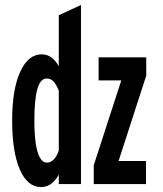

<svg xmlns="http://www.w3.org/2000/svg" viewBox="-20 -742 656 774"><path d="M358 0V-76L469 -418H377.5V-511H569.5V-437L458 -93H568.5V0ZM145 12Q90.5 12 59.8 -59Q29 -130 29 -256Q29 -381 61.2 -452Q93.5 -523 148 -523Q171.5 -523 189.2 -508.8Q207 -494.5 217 -474.5V-680.5L306.5 -722V0H217V-39Q208.5 -20 190 -4Q171.5 12 145 12ZM169.5 -86.5Q184 -86.5 196.5 -99Q209 -111.5 217 -135.5V-375.5Q212 -392 199.8 -408.8Q187.5 -425.5 168.5 -425.5Q142 -425.5 130.2 -381.8Q118.5 -338 118.5 -256Q118.5 -206.5 123.5 -168.2Q128.5 -130 140 -108.2Q151.5 -86.5 169.5 -86.5Z"/></svg>

Font: Overpass Mono Light SemiBold
Style: Regular
Weight: 600
Monospace: yes
Version: Version 4.000